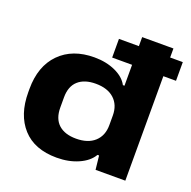

<svg xmlns="http://www.w3.org/2000/svg" viewBox="-130 -857 990 995"><g transform="rotate(20 365.0 -359.5)"><path d="M284.2 9.8Q161.6 9.8 96.2 -62.5Q30.8 -134.8 30.8 -258.8V-276.9Q30.8 -402.8 101.3 -474.4Q171.9 -545.9 292 -545.9Q357.4 -545.9 408.2 -522.7Q459 -499.5 479 -460.9H487.8V-576.2H377.9V-679.2H487.8V-729H660.2V-679.2H730V-576.2H660.2V0H496.1L487.8 -76.2H479Q456.5 -37.1 403.8 -13.7Q351.1 9.8 284.2 9.8ZM345.2 -117.2Q410.6 -117.2 447.3 -150.6Q483.9 -184.1 483.9 -242.2V-294.9Q483.9 -353 447.3 -386.5Q410.6 -419.9 345.2 -419.9Q283.2 -419.9 248.5 -388.9Q213.9 -357.9 213.9 -296.9V-241.2Q213.9 -179.7 248.3 -148.4Q282.7 -117.2 345.2 -117.2Z"/></g></svg>

Font: Hubot Sans Expanded
Style: Bold
Weight: 700
Width: 7
Designer: Deni Anggara
Foundry: GitHub
Version: Version 1.001;gftools[0.9.31]